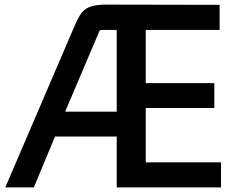

<svg xmlns="http://www.w3.org/2000/svg" viewBox="-20 -814 1024 834"><path d="M3 0 290 -669Q310 -718 325.5 -745Q341 -772 367 -783Q393 -794 443 -794L934 -793V-684H613V-453H911V-345H613V-109H940V0H487V-221H219L127 0ZM408 -670 263 -329H487V-684H422Q415 -684 413 -681Q411 -678 408 -670Z"/></svg>

Font: Kdam Thmor Pro
Style: Regular
Weight: 400
Designer: Sovichet Tep, Longdey Hak
Foundry: Anagata Design
Version: Version 1.003; ttfautohint (v1.8.4.7-5d5b)